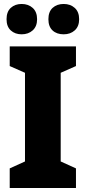

<svg xmlns="http://www.w3.org/2000/svg" viewBox="-20 -948 432 968"><path d="M363 0H29V-99L106 -134V-581L29 -615V-714H363V-615L286 -581V-134L363 -99ZM13 -851Q13 -889 34.5 -908.5Q56 -928 89 -928Q123 -928 145 -908Q167 -888 167 -851Q167 -815 145 -795Q123 -775 89 -775Q56 -775 34.5 -794.5Q13 -814 13 -851ZM224 -851Q224 -889 245.5 -908.5Q267 -928 301 -928Q335 -928 357 -908Q379 -888 379 -851Q379 -815 357 -795Q335 -775 301 -775Q266 -775 245 -794.5Q224 -814 224 -851Z"/></svg>

Font: Noto Sans Oriya Cond Blk
Style: Regular
Weight: 900
Width: 3
Designer: Amélie Bonet and Sol Matas
Foundry: Google LLC
Version: Version 2.006; ttfautohint (v1.8.4.7-5d5b)